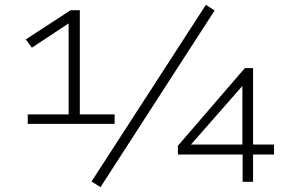

<svg xmlns="http://www.w3.org/2000/svg" viewBox="-20 -747 1213 789"><path d="M94 -238V-277H262V-672L288 -668L111 -551L86 -585L270 -705H308V-277H451V-238ZM393 22 356 -1 826 -727 862 -704ZM977 0V-112H711V-148L986 -467H1020V-153H1106V-112H1020V0ZM976 -153V-395H977L748 -134L747 -153Z"/></svg>

Font: Nunito Sans 7pt SemiExpanded ExtraLight
Style: Regular
Weight: 250
Width: 6
Designer: Vernon Adams
Foundry: Vernon Adams
Version: Version 3.101;gftools[0.9.27]